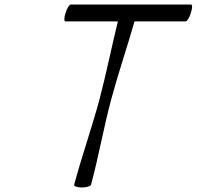

<svg xmlns="http://www.w3.org/2000/svg" viewBox="-20 -820 872 852"><path d="M270 -725H503C475 -610 452 -496 422 -381C388 -254 343 -127 309 0C307 6 322 12 343 12C364 12 382 6 384 0C418 -127 440 -254 474 -381C505 -496 544 -610 577 -725H804C810 -725 821 -742 827 -763C834 -783 834 -800 828 -800H294C288 -800 277 -783 271 -763C264 -742 264 -725 270 -725Z"/></svg>

Font: Nupuram Light Oblique
Style: Regular
Weight: 300
Designer: Santhosh Thottingal (santhosh.thottingal@gmail.com)
Foundry: SMC
Version: Version 1.000